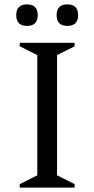

<svg xmlns="http://www.w3.org/2000/svg" viewBox="-20 -855 430 875"><path d="M70 0V-16L150 -56V-604L70 -644V-660H320V-644L240 -604V-56L320 -16V0ZM103 -737Q54 -737 54 -786Q54 -835 103 -835Q152 -835 152 -786Q152 -737 103 -737ZM287 -737Q238 -737 238 -786Q238 -835 287 -835Q336 -835 336 -786Q336 -737 287 -737Z"/></svg>

Font: Spectral
Style: Regular
Weight: 400
Designer: Jean-Baptiste Levee
Foundry: Production Type
Version: Version 1.002